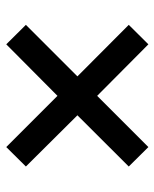

<svg xmlns="http://www.w3.org/2000/svg" viewBox="41 -672 503 626"><g transform="rotate(90 293.0 -359.5)"><path d="M293 -294.9 460 -127.9 523.4 -191.9 356.4 -359.9 523.4 -527.3 460 -591.3 293 -424.3 125 -591.3 61.5 -527.3 229.5 -359.9 61.5 -191.9 125 -127.9Z"/></g></svg>

Font: Winston SemiBold
Style: Regular
Weight: 600
Designer: Vernon Adams, Kim Jin-seong, David Berlow, Cristiano Sobral
Foundry: The Winston Project Authors
Version: Version 3.004